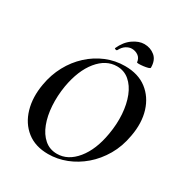

<svg xmlns="http://www.w3.org/2000/svg" viewBox="-186 -935 1027 1084"><g transform="rotate(30 327.5 -393.0)"><path d="M281 12Q197 12 142 -31.5Q87 -75 65.5 -149Q44 -223 60 -313Q72 -383 104 -442Q136 -501 183.5 -544.5Q231 -588 289 -612Q347 -636 411 -636Q497 -636 553 -593Q609 -550 631.5 -477Q654 -404 637 -313Q624 -237 589 -177Q554 -117 505 -75Q456 -33 398.5 -10.5Q341 12 281 12ZM324 -14Q395 -14 449.5 -80.5Q504 -147 523 -260Q535 -329 530.5 -392Q526 -455 506.5 -504.5Q487 -554 453 -583Q419 -612 372 -612Q301 -612 247 -546Q193 -480 173 -366Q162 -299 166 -236Q170 -173 189 -123Q208 -73 242 -43.5Q276 -14 324 -14ZM458 -688Q455 -714 436.5 -727Q418 -740 395 -740Q377 -740 358.5 -728.5Q340 -717 327 -692Q323 -687 316 -690Q309 -693 310 -695Q333 -746 370.5 -772Q408 -798 443 -798Q483 -798 512 -774Q541 -750 541 -701Q541 -696 528.5 -692.5Q516 -689 499.5 -687Q483 -685 470.5 -685Q458 -685 458 -688Z"/></g></svg>

Font: Cormorant Light
Style: Bold Italic
Weight: 700
Italic angle: -10°
Version: Version 4.000